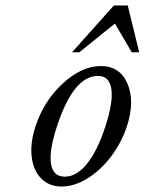

<svg xmlns="http://www.w3.org/2000/svg" viewBox="-20 -661 524 695"><path d="M483.9 -471.7H457L396 -575.7L267.1 -471.7H240.7L392.1 -641.1H442.4ZM334.5 -386.2Q245.6 -386.2 186 -203.1Q157.2 -115.2 164.6 -68.4Q171.9 -21.5 214.6 -21.5Q257.3 -21.5 295.2 -68.6Q333 -115.7 361.6 -203.6Q390.1 -291.5 383.1 -338.9Q376 -386.2 334.5 -386.2ZM439.5 -204.1Q419.9 -144.5 381.8 -94.2Q343.8 -43.9 296.1 -14.9Q248.5 14.2 203.1 14.2Q157.7 14.2 129.2 -14.9Q100.6 -43.9 94.7 -93.8Q88.9 -143.6 108.4 -203.1Q138.7 -295.9 207.3 -358.9Q275.9 -421.9 345 -421.9Q414.1 -421.9 441.4 -358.2Q468.8 -294.4 439.5 -204.1Z"/></svg>

Font: RIT Rachana
Style: Italic
Weight: 400
Designer: Hussain KH
Version: 1.5.2